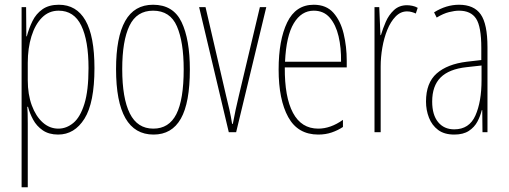

<svg xmlns="http://www.w3.org/2000/svg" viewBox="-20 -557 2143 809"><path d="M228 -537Q302 -537 340 -471Q378 -405 378 -270Q378 -124 336 -57Q294 10 225 10Q186 10 160 -8Q134 -26 119.5 -53Q105 -80 98 -107H95Q96 -98 96.5 -79.5Q97 -61 97 -37V232H71V-527H90L91 -404H93Q102 -438 117 -468.5Q132 -499 159 -518Q186 -537 228 -537ZM227 -512Q186 -512 157 -483Q128 -454 112.5 -404Q97 -354 97 -292V-219Q97 -159 114 -113Q131 -67 160 -41Q189 -15 226 -15Q260 -15 289 -39Q318 -63 335.5 -119Q353 -175 353 -270Q353 -386 322.5 -449Q292 -512 227 -512Z M780 -264Q780 -124 742 -57Q704 10 627 10Q469 10 469 -266Q469 -400 507.5 -468.5Q546 -537 625 -537Q710 -537 745 -464Q780 -391 780 -264ZM495 -266Q495 -143 527 -79Q559 -15 626 -15Q692 -15 723 -76Q754 -137 754 -265Q754 -380 725.5 -446Q697 -512 625 -512Q556 -512 525.5 -448.5Q495 -385 495 -266Z M944 0 819 -527H846L933 -152Q940 -124 946.5 -95.5Q953 -67 958 -35H961Q967 -66 973 -95Q979 -124 986 -152L1075 -527H1102L975 0Z M1302 -537Q1355 -537 1385 -503Q1415 -469 1428 -415Q1441 -361 1441 -301V-273H1180Q1179 -148 1214.5 -81.5Q1250 -15 1321 -15Q1373 -15 1425 -52V-22Q1404 -8 1378 1Q1352 10 1321 10Q1235 10 1194.5 -63.5Q1154 -137 1154 -264Q1154 -388 1190 -462.5Q1226 -537 1302 -537ZM1302 -512Q1250 -512 1218 -459Q1186 -406 1181 -297H1417Q1418 -356 1406.5 -404.5Q1395 -453 1369.5 -482.5Q1344 -512 1302 -512Z M1695 -535Q1705 -535 1717.5 -532.5Q1730 -530 1740 -524L1732 -500Q1726 -503 1716 -506Q1706 -509 1695 -509Q1668 -509 1647 -487.5Q1626 -466 1612 -431.5Q1598 -397 1591 -356.5Q1584 -316 1584 -277V0H1558V-527H1578L1583 -409H1585Q1593 -436 1605.5 -465Q1618 -494 1640 -514.5Q1662 -535 1695 -535Z M1914 -537Q1977 -537 2005.5 -496.5Q2034 -456 2034 -358V0H2013L2012 -93H2010Q2004 -68 1991.5 -44.5Q1979 -21 1955.5 -5.5Q1932 10 1894 10Q1852 10 1826 -9.5Q1800 -29 1787.5 -61Q1775 -93 1775 -129Q1775 -208 1820 -247.5Q1865 -287 1947 -297L2008 -304V-355Q2008 -445 1986 -478.5Q1964 -512 1914 -512Q1896 -512 1872 -506Q1848 -500 1820 -483L1809 -505Q1860 -537 1914 -537ZM1946 -274Q1872 -266 1836.5 -230.5Q1801 -195 1801 -129Q1801 -73 1826 -42.5Q1851 -12 1894 -12Q1957 -12 1983 -70Q2009 -128 2009 -220V-281Z"/></svg>

Font: Noto Sans Gurmukhi ExtraCondensed Thin
Style: Regular
Weight: 100
Width: 2
Designer: Jelle Bosma - Monotype Design Team
Foundry: Monotype Imaging Inc.
Version: Version 2.004; ttfautohint (v1.8.4.7-5d5b)